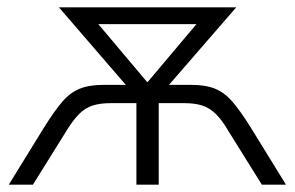

<svg xmlns="http://www.w3.org/2000/svg" viewBox="-20 -505 806 525"><path d="M4 0 102 -159Q129 -202 150.5 -227Q172 -252 198 -262.5Q224 -273 264 -273H340L336 -259L141 -485H626L430 -259L426 -273H502Q542 -273 568 -262.5Q594 -252 615.5 -227Q637 -202 664 -159L762 0H696L605 -146Q587 -177 570 -193.5Q553 -210 533 -216.5Q513 -223 482 -223H414V0H353V-223H284Q254 -223 233.5 -216.5Q213 -210 196.5 -193.5Q180 -177 161 -146L70 0ZM382 -281H384L534 -459V-439H232V-459Z"/></svg>

Font: Nunito Sans 12pt Light
Style: Regular
Weight: 300
Designer: Vernon Adams
Foundry: Vernon Adams
Version: Version 3.101;gftools[0.9.27]